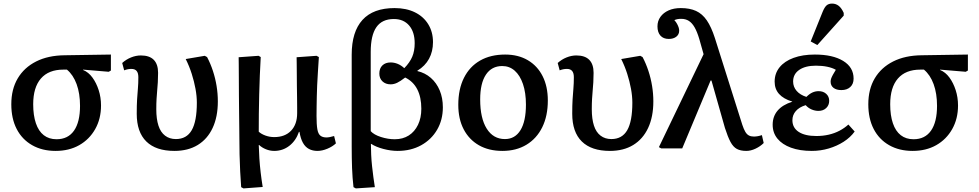

<svg xmlns="http://www.w3.org/2000/svg" viewBox="-20 -827 5454 1070"><path d="M290 14Q215 14 159 -18Q103 -50 73 -108Q43 -166 43 -246Q43 -330 79 -390.5Q115 -451 181.5 -484.5Q248 -518 340 -519L598 -523V-434L586 -427L443 -439V-437Q473 -425 495 -395Q517 -365 530 -324.5Q543 -284 543 -239Q543 -165 510.5 -107.5Q478 -50 421.5 -18Q365 14 290 14ZM295 -51Q359 -51 392.5 -99Q426 -147 426 -237Q426 -306 407 -358Q388 -410 353 -439H333Q251 -439 208 -389.5Q165 -340 165 -246Q165 -184 180 -140Q195 -96 224 -73.5Q253 -51 295 -51Z M952 14Q849 14 795.5 -38.5Q742 -91 742 -193Q742 -241 744 -273Q746 -305 748.5 -333.5Q751 -362 751 -397Q751 -420 741.5 -431.5Q732 -443 712 -443Q702 -443 692 -441Q682 -439 672 -435L661 -476Q683 -496 710.5 -507Q738 -518 765 -518Q813 -518 837 -493.5Q861 -469 861 -421Q861 -392 859.5 -368.5Q858 -345 856 -323Q854 -301 852.5 -276Q851 -251 851 -218Q851 -164 863 -127Q875 -90 900 -71Q925 -52 960 -52Q1020 -52 1048.5 -101.5Q1077 -151 1077 -255Q1077 -291 1069.5 -332Q1062 -373 1048.5 -415.5Q1035 -458 1015 -498L1121 -516L1134 -509Q1153 -473 1166.5 -432Q1180 -391 1187 -348Q1194 -305 1194 -262Q1194 -176 1165 -114Q1136 -52 1082 -19Q1028 14 952 14Z M1337 223 1324 216Q1321 176 1318.5 129Q1316 82 1315 33.5Q1314 -15 1314 -56Q1314 -74 1313.5 -111Q1313 -148 1312.5 -196.5Q1312 -245 1311.5 -296.5Q1311 -348 1311 -393Q1311 -438 1310.5 -469.5Q1310 -501 1310 -508L1421 -516L1433 -509Q1430 -460 1428 -407Q1426 -354 1424.5 -299.5Q1423 -245 1422.5 -192.5Q1422 -140 1422 -93Q1436 -80 1459.5 -71.5Q1483 -63 1508 -63Q1568 -63 1602 -98.5Q1636 -134 1636 -196Q1636 -204 1636 -227.5Q1636 -251 1635.5 -283.5Q1635 -316 1634.5 -351.5Q1634 -387 1634 -419.5Q1634 -452 1633.5 -475.5Q1633 -499 1633 -508L1744 -516L1757 -509Q1754 -461 1751.5 -422.5Q1749 -384 1747.5 -351.5Q1746 -319 1745.5 -290Q1745 -261 1744.5 -234.5Q1744 -208 1744 -181Q1744 -133 1748.5 -107Q1753 -81 1765.5 -71Q1778 -61 1799 -61Q1807 -61 1818 -63Q1829 -65 1842 -69L1852 -28Q1833 -10 1804 2Q1775 14 1749 14Q1722 14 1701.5 3Q1681 -8 1668 -31.5Q1655 -55 1649 -92H1646Q1629 -43 1592.5 -14.5Q1556 14 1508 14Q1485 14 1462.5 5Q1440 -4 1424 -19H1422Q1423 19 1425.5 56.5Q1428 94 1432.5 133Q1437 172 1444 215Z M1963 223 1950 216Q1947 190 1945 163.5Q1943 137 1942 109.5Q1941 82 1940.5 52.5Q1940 23 1940 -10V-522Q1940 -650 2000 -716Q2060 -782 2179 -782Q2244 -782 2292 -758.5Q2340 -735 2366.5 -692Q2393 -649 2393 -592Q2393 -540 2371 -499.5Q2349 -459 2306 -433V-431Q2349 -421 2381 -393Q2413 -365 2430.5 -323Q2448 -281 2448 -229Q2448 -159 2416 -104Q2384 -49 2327 -17.5Q2270 14 2196 14Q2158 14 2116.5 3Q2075 -8 2049 -25H2047Q2047 3 2048.5 35Q2050 67 2053.5 99.5Q2057 132 2061 161.5Q2065 191 2069 216ZM2180 -51Q2225 -51 2258 -72Q2291 -93 2309.5 -131.5Q2328 -170 2328 -221Q2328 -285 2305.5 -329Q2283 -373 2238 -395Q2211 -374 2193 -365.5Q2175 -357 2157 -357Q2129 -357 2111.5 -373.5Q2094 -390 2094 -417Q2094 -446 2111 -462.5Q2128 -479 2157 -479Q2177 -479 2196.5 -471Q2216 -463 2233 -447Q2264 -479 2277.5 -511Q2291 -543 2291 -586Q2291 -649 2260 -685Q2229 -721 2175 -721Q2109 -721 2077.5 -675.5Q2046 -630 2046 -538V-96Q2064 -76 2103 -63.5Q2142 -51 2180 -51Z M2780 14Q2704 14 2649 -17.5Q2594 -49 2564 -106.5Q2534 -164 2534 -243Q2534 -330 2565.5 -393Q2597 -456 2655.5 -489.5Q2714 -523 2795 -523Q2868 -523 2921.5 -491.5Q2975 -460 3004 -402.5Q3033 -345 3033 -267Q3033 -181 3002 -118Q2971 -55 2914 -20.5Q2857 14 2780 14ZM2794 -52Q2850 -52 2880.5 -101.5Q2911 -151 2911 -244Q2911 -310 2894.5 -358.5Q2878 -407 2848.5 -433Q2819 -459 2779 -459Q2720 -459 2688 -411Q2656 -363 2656 -273Q2656 -168 2692.5 -110Q2729 -52 2794 -52Z M3379 14Q3276 14 3222.5 -38.5Q3169 -91 3169 -193Q3169 -241 3171 -273Q3173 -305 3175.5 -333.5Q3178 -362 3178 -397Q3178 -420 3168.5 -431.5Q3159 -443 3139 -443Q3129 -443 3119 -441Q3109 -439 3099 -435L3088 -476Q3110 -496 3137.5 -507Q3165 -518 3192 -518Q3240 -518 3264 -493.5Q3288 -469 3288 -421Q3288 -392 3286.5 -368.5Q3285 -345 3283 -323Q3281 -301 3279.5 -276Q3278 -251 3278 -218Q3278 -164 3290 -127Q3302 -90 3327 -71Q3352 -52 3387 -52Q3447 -52 3475.5 -101.5Q3504 -151 3504 -255Q3504 -291 3496.5 -332Q3489 -373 3475.5 -415.5Q3462 -458 3442 -498L3548 -516L3561 -509Q3580 -473 3593.5 -432Q3607 -391 3614 -348Q3621 -305 3621 -262Q3621 -176 3592 -114Q3563 -52 3509 -19Q3455 14 3379 14Z M4226 -74 4236 -30Q4217 -11 4190.5 1.5Q4164 14 4139 14Q4107 14 4086.5 3Q4066 -8 4051 -36Q4036 -64 4020 -114L3945 -378H3940L3782 0H3665L3652 -7L3901 -525L3877 -610Q3865 -650 3851 -674.5Q3837 -699 3819 -710.5Q3801 -722 3777 -722Q3765 -722 3756.5 -720.5Q3748 -719 3738 -715Q3748 -704 3753.5 -693.5Q3759 -683 3762 -674Q3765 -665 3765 -656Q3765 -635 3749 -622.5Q3733 -610 3707 -610Q3677 -610 3660.5 -628.5Q3644 -647 3644 -680Q3644 -710 3660.5 -733Q3677 -756 3706 -769Q3735 -782 3774 -782Q3824 -782 3859 -766Q3894 -750 3919 -713.5Q3944 -677 3964 -615L4117 -131Q4125 -107 4133.5 -92.5Q4142 -78 4153.5 -72Q4165 -66 4181 -66Q4192 -66 4203 -68Q4214 -70 4226 -74Z M4504 14Q4437 14 4388 -4Q4339 -22 4312.5 -54.5Q4286 -87 4286 -132Q4286 -178 4313.5 -210.5Q4341 -243 4395 -260V-261Q4346 -276 4321.5 -303.5Q4297 -331 4297 -372Q4297 -418 4324.5 -452Q4352 -486 4402.5 -504.5Q4453 -523 4521 -523Q4621 -523 4679 -487.5Q4737 -452 4737 -389Q4737 -359 4718.5 -342Q4700 -325 4669 -325Q4641 -325 4625 -337.5Q4609 -350 4609 -372Q4609 -381 4612 -389.5Q4615 -398 4621.5 -410Q4628 -422 4638 -438Q4619 -449 4590.5 -455Q4562 -461 4527 -461Q4468 -461 4434 -437.5Q4400 -414 4400 -373Q4400 -343 4419.5 -320.5Q4439 -298 4474 -287Q4491 -304 4507.5 -311.5Q4524 -319 4542 -319Q4568 -319 4584.5 -304Q4601 -289 4601 -265Q4601 -241 4584.5 -225Q4568 -209 4541 -209Q4522 -209 4503 -217Q4484 -225 4470 -241Q4434 -230 4415 -208Q4396 -186 4396 -157Q4396 -115 4431 -92Q4466 -69 4530 -69Q4566 -69 4598.5 -76.5Q4631 -84 4658.5 -98.5Q4686 -113 4708 -133L4743 -94Q4719 -61 4681.5 -37Q4644 -13 4598.5 0.5Q4553 14 4504 14ZM4535 -576 4498 -596 4564 -760Q4575 -787 4586.5 -797Q4598 -807 4617 -807Q4638 -807 4654 -794.5Q4670 -782 4682 -755V-740Z M5066 14Q4991 14 4935 -18Q4879 -50 4849 -108Q4819 -166 4819 -246Q4819 -330 4855 -390.5Q4891 -451 4957.5 -484.5Q5024 -518 5116 -519L5374 -523V-434L5362 -427L5219 -439V-437Q5249 -425 5271 -395Q5293 -365 5306 -324.5Q5319 -284 5319 -239Q5319 -165 5286.5 -107.5Q5254 -50 5197.5 -18Q5141 14 5066 14ZM5071 -51Q5135 -51 5168.5 -99Q5202 -147 5202 -237Q5202 -306 5183 -358Q5164 -410 5129 -439H5109Q5027 -439 4984 -389.5Q4941 -340 4941 -246Q4941 -184 4956 -140Q4971 -96 5000 -73.5Q5029 -51 5071 -51Z"/></svg>

Font: Literata 18pt Medium
Style: Regular
Weight: 500
Designer: Latin by Veronika Burian and Jose Scaglione. Greek by Irene Vlachou. Cyrillic by Vera Evstafieva.
Foundry: TypeTogether
Version: Version 3.103;gftools[0.9.29]